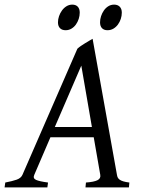

<svg xmlns="http://www.w3.org/2000/svg" viewBox="-37 -811 617 831"><path d="M181.2 -216.8 111.3 -54.2Q104.5 -39.1 118.9 -32.5Q133.3 -25.9 170.9 -21L168 0H-17.1L-14.2 -21Q16.6 -26.9 35.2 -33.4Q53.7 -40 60.1 -54.2L297.9 -600.1Q304.2 -606 313 -612.1Q321.8 -618.2 331.1 -623.8Q340.3 -629.4 348.9 -634.5Q357.4 -639.6 363.8 -643.1L469.2 -54.2Q470.2 -47.4 472.9 -42.2Q475.6 -37.1 481.4 -33Q487.3 -28.8 497.3 -25.9Q507.3 -22.9 522.9 -21L521 0H333L335 -21Q369.6 -23.4 384.8 -31Q399.9 -38.6 397 -54.2L368.7 -216.8ZM360.8 -261.2 314.9 -526.9 200.2 -261.2ZM308.1 -756.3Q308.1 -742.7 303.7 -729.2Q299.3 -715.8 291.5 -704.8Q283.7 -693.8 272.2 -687Q260.7 -680.2 247.1 -680.2Q231.4 -680.2 222.7 -689Q213.9 -697.8 213.9 -714.4Q213.9 -727.5 218.5 -741Q223.1 -754.4 231.2 -765.6Q239.3 -776.9 250.7 -783.9Q262.2 -791 275.9 -791Q291 -791 299.6 -782Q308.1 -772.9 308.1 -756.3ZM490.2 -756.3Q490.2 -742.7 485.8 -729.2Q481.4 -715.8 473.4 -704.8Q465.3 -693.8 453.9 -687Q442.4 -680.2 428.2 -680.2Q413.1 -680.2 404.5 -689Q396 -697.8 396 -714.4Q396 -727.5 400.4 -741Q404.8 -754.4 412.6 -765.6Q420.4 -776.9 431.6 -783.9Q442.9 -791 457 -791Q472.2 -791 481.2 -782Q490.2 -772.9 490.2 -756.3Z"/></svg>

Font: Gentium Plus CyrE
Style: Italic
Weight: 400
Italic angle: -8°
Designer: J. Victor Gaultney, Annie Olsen, Iska Routamaa, Becca Hirsbrunner
Foundry: SIL International
Version: Version 5.000